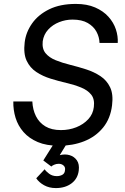

<svg xmlns="http://www.w3.org/2000/svg" viewBox="-20 -732 637 980"><path d="M281 12Q217 12 172.5 -7Q128 -26 100 -58Q72 -90 59.5 -130.5Q47 -171 48 -214H145Q147 -172 163.5 -139Q180 -106 211.5 -87Q243 -68 291 -68Q333 -68 369.5 -82.5Q406 -97 430.5 -123.5Q455 -150 459 -186Q464 -226 445.5 -249Q427 -272 393.5 -285.5Q360 -299 319.5 -308.5Q279 -318 238.5 -330.5Q198 -343 165.5 -364.5Q133 -386 116 -422Q99 -458 106 -516Q112 -567 143.5 -612Q175 -657 231 -684.5Q287 -712 367 -712Q424 -712 465.5 -694Q507 -676 533.5 -646.5Q560 -617 571.5 -582Q583 -547 581 -513H488Q487 -543 472.5 -570Q458 -597 428 -614.5Q398 -632 350 -632Q315 -632 282 -619Q249 -606 226 -581Q203 -556 198 -521Q194 -483 212.5 -460.5Q231 -438 264.5 -424.5Q298 -411 338.5 -401Q379 -391 419.5 -378Q460 -365 492.5 -343.5Q525 -322 542 -286.5Q559 -251 552 -195Q544 -127 506 -80.5Q468 -34 409.5 -11Q351 12 281 12ZM265 228Q231 228 205 213.5Q179 199 165 178L208 132Q214 142 230.5 154.5Q247 167 270 167Q286 167 298.5 160Q311 153 312 135Q314 121 304 112.5Q294 104 280 104Q267 104 256 109Q245 114 242 118L201 87L252 6H318L285 60Q312 53 335.5 60Q359 67 372.5 86.5Q386 106 382 138Q377 180 345 204Q313 228 265 228Z"/></svg>

Font: Inclusive Sans
Style: Italic
Weight: 400
Italic angle: -7°
Designer: Olivia King
Foundry: Olivia King
Version: Version 2.004